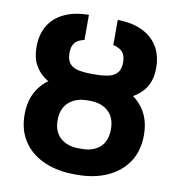

<svg xmlns="http://www.w3.org/2000/svg" viewBox="-83 -813 837 899"><g transform="rotate(10 335.5 -363.5)"><path d="M330.7 -451.8H341.8Q425.9 -451.8 488.1 -425.8Q550.3 -399.8 584.6 -349.9Q618.9 -299.9 618.9 -227.5Q618.9 -152.3 583.7 -99.4Q548.5 -46.4 486.2 -18.3Q423.8 9.8 341.8 9.8H330.7Q248.5 9.8 185.5 -18.1Q122.5 -45.9 87.1 -98.7Q51.8 -151.6 51.8 -226Q51.8 -298.8 86.1 -349.2Q120.4 -399.5 183.3 -425.6Q246.2 -451.8 330.7 -451.8ZM341.8 -341.8H330.7Q275.1 -341.8 241.8 -311.8Q208.6 -281.8 208.6 -226Q208.6 -171.3 242 -142.1Q275.4 -113 330.7 -113.5H341.8Q396.8 -113 429.3 -141.8Q461.8 -170.7 462.1 -227.5Q461.8 -283 429.3 -312.4Q396.8 -341.8 341.8 -341.8ZM328.5 -467.4H342.2Q379.8 -467.4 406.9 -473.2Q434 -479 448.9 -496.2Q463.9 -513.5 463.9 -546.7Q463.6 -577.6 449.3 -594.4Q435.1 -611.1 404.5 -618V-737.3Q470.4 -737 518.9 -714.8Q567.4 -692.6 594 -650.2Q620.7 -607.9 620.7 -546.7Q621 -480.3 585.8 -438.7Q550.6 -397.2 487.8 -377.7Q425.1 -358.2 342.2 -358H328.5Q266.4 -358 215.4 -368.8Q164.4 -379.5 127.8 -402.1Q91.3 -424.8 71.5 -460.6Q51.8 -496.5 51.8 -546.7Q51.8 -608.2 78.1 -650.5Q104.4 -692.9 153 -714.9Q201.6 -737 267.4 -737.3V-618Q236.7 -611.4 222.7 -594.7Q208.6 -577.9 208.6 -546.7Q208.9 -512.9 223.3 -495.8Q237.8 -478.7 264.7 -473Q291.6 -467.4 328.5 -467.4Z"/></g></svg>

Font: Inter V
Style: 
Weight: 400
Designer: Rasmus Andersson
Foundry: rsms
Version: Version 4.000;git-a3f224843